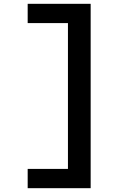

<svg xmlns="http://www.w3.org/2000/svg" viewBox="-20 -843 640 1006"><path d="M125 143V42H336V-722H125V-823H455V143Z"/></svg>

Font: Iosevka Extended
Style: Bold
Weight: 700
Width: 7
Monospace: yes
Designer: Belleve Invis
Foundry: Belleve Invis
Version: Version 32.5.0; ttfautohint (v1.8.4)